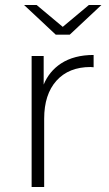

<svg xmlns="http://www.w3.org/2000/svg" viewBox="-20 -745 434 765"><path d="M106 0V-522H154V-408Q176 -461 223 -492Q275 -526 353 -526V-477Q350 -477 347 -477.5Q344 -478 341 -478Q254 -478 205 -423.5Q156 -369 156 -272V0ZM202 -607 76 -725H126L230 -638L334 -725H384L258 -607Z"/></svg>

Font: Montserrat Z Light
Style: Regular
Weight: 300
Designer: Julieta Ulanovsky
Foundry: Julieta Ulanovsky
Version: Version 8.000